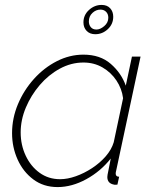

<svg xmlns="http://www.w3.org/2000/svg" viewBox="-20 -750 625 780"><path d="M214 10Q157 10 115.5 -21Q74 -52 51.5 -102Q29 -152 29 -209Q29 -270 53 -327Q77 -384 118 -429.5Q159 -475 211 -501.5Q263 -528 319 -528Q387 -528 430 -490.5Q473 -453 491 -402L516 -520H551L452 -57Q450 -50 450 -45Q450 -32 464 -32L457 0Q453 0 449.5 0.5Q446 1 443 0Q416 -5 416 -31Q416 -35 417 -40.5Q418 -46 421 -60.5Q424 -75 430 -106Q389 -54 330.5 -22Q272 10 214 10ZM224 -22Q254 -22 288 -34Q322 -46 354 -67Q386 -88 409.5 -115Q433 -142 442 -172L480 -351Q475 -390 453 -423Q431 -456 396.5 -476Q362 -496 319 -496Q269 -496 223 -471Q177 -446 141.5 -404.5Q106 -363 85 -313Q64 -263 64 -212Q64 -161 84.5 -117.5Q105 -74 141 -48Q177 -22 224 -22ZM319 -659Q319 -689 341.5 -709.5Q364 -730 393 -730Q415 -730 427.5 -716.5Q440 -703 440 -682Q440 -652 418 -631.5Q396 -611 367 -611Q345 -611 332 -624.5Q319 -638 319 -659ZM388 -711Q370 -711 355.5 -697.5Q341 -684 341 -663Q341 -649 349 -639.5Q357 -630 372 -630Q387 -630 403.5 -644Q420 -658 420 -678Q420 -693 411 -702Q402 -711 388 -711Z"/></svg>

Font: Raleway ExtraLight
Style: Italic
Weight: 200
Italic angle: -12°
Designer: Matt McInerney, Pablo Impallari, Rodrigo Fuenzalida
Foundry: Matt McInerney, Pablo Impallari, Rodrigo Fuenzalida
Version: Version 4.026